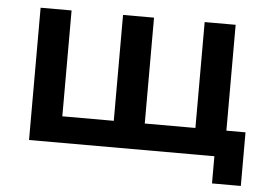

<svg xmlns="http://www.w3.org/2000/svg" viewBox="-46 -550 970 710"><g transform="rotate(5 439.0 -195.0)"><path d="M801 -491V0H77V-491H192V-98H383V-491H498V-98H686V-491ZM872 -98V101H765V0H683V-98Z"/></g></svg>

Font: Montserrat Ace
Style: Bold
Weight: 600
Designer: Julieta Ulanovsky
Foundry: Julieta Ulanovsky
Version: Version 1